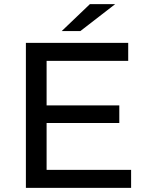

<svg xmlns="http://www.w3.org/2000/svg" viewBox="-20 -907 710 927"><path d="M536 -887 368 -757H278L414 -887ZM205 -87H613V0H105V-700H599V-613H205V-398H556V-313H205Z"/></svg>

Font: Montserrat
Style: Regular
Weight: 500
Designer: Julieta Ulanovsky
Foundry: Julieta Ulanovsky
Version: Version 7.200;PS 007.200;hotconv 1.0.88;makeotf.lib2.5.64775